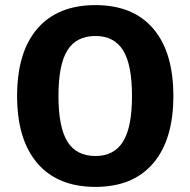

<svg xmlns="http://www.w3.org/2000/svg" viewBox="-20 -726 745 752"><path d="M659 -350Q659 -179 580 -86.5Q501 6 354 6Q206 6 126.5 -86.5Q47 -179 47 -350Q47 -522 126.5 -614Q206 -706 354 -706Q501 -706 580 -614Q659 -522 659 -350ZM209 -350Q209 -228 244 -171.5Q279 -115 354 -115Q427 -115 462 -171.5Q497 -228 497 -350Q497 -473 462 -529Q427 -585 354 -585Q279 -585 244 -529Q209 -473 209 -350Z"/></svg>

Font: Gontserrat SemiBold
Style: Regular
Weight: 600
Designer: Julieta Ulanovsky
Foundry: Julieta Ulanovsky
Version: Version 6.001